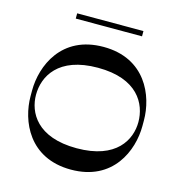

<svg xmlns="http://www.w3.org/2000/svg" viewBox="-120 -949 999 1058"><g transform="rotate(15 379.0 -420.5)"><path d="M568 -811V-841H190V-811ZM698 -366C698 -506 619 -700 379 -700C139 -700 60 -506 60 -366V-334C60 -194 139 0 379 0C619 0 698 -194 698 -334ZM379 -122C152 -122 87 -249 87 -349C87 -453 152 -581 379 -581C606 -581 671 -453 671 -349C671 -249 606 -122 379 -122Z"/></g></svg>

Font: Space Cowgirl Medium
Style: Regular
Weight: 600
Designer: Valery Marier
Foundry: Valery Marier
Version: Version 1.000;hotconv 1.0.109;makeotfexe 2.5.65596